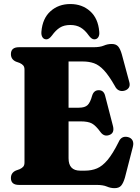

<svg xmlns="http://www.w3.org/2000/svg" viewBox="-20 -940 710 976"><path d="M35.5 -665Q35.5 -700 76.5 -700H455.5Q488.5 -700 507.8 -708.2Q527 -716.5 548 -716.5Q569.5 -716.5 580.5 -704Q591.5 -691.5 599.5 -663L637.5 -522Q642 -505.5 634.8 -494.2Q627.5 -483 612.5 -479Q598 -475 585 -480.5Q572 -486 563.5 -503.5Q533.5 -556 508.5 -582.8Q483.5 -609.5 458 -618.5Q432.5 -627.5 400.5 -627.5H328.5V-392.5H380.5Q411.5 -392.5 425.2 -405.8Q439 -419 448.5 -454Q457 -481.5 482 -481.5Q507.5 -481.5 514.5 -453L554.5 -298.5Q563 -263 535 -253.5Q509 -244 491 -268.5Q467 -301.5 447.5 -312.2Q428 -323 389.5 -323H328.5V-135.5Q328.5 -72.5 388 -72.5H411.5Q445.5 -72.5 473 -84Q500.5 -95.5 526.8 -126.8Q553 -158 583 -218Q596.5 -250.5 629.5 -243.5Q646.5 -239.5 653.5 -226.5Q660.5 -213.5 655.5 -194L615 -37Q607 -9.5 596 3.5Q585 16.5 562 16.5Q542.5 16.5 523 8.2Q503.5 0 471 0H76.5Q35.5 0 35.5 -35Q35.5 -61.5 60.5 -73L80 -80Q92 -85.5 98.2 -92.8Q104.5 -100 104.5 -114V-586Q104.5 -600 98.2 -607.2Q92 -614.5 80 -620L60.5 -627Q35.5 -638.5 35.5 -665ZM337.5 -813Q305.5 -813 284.2 -799.5Q263 -786 244.5 -760Q229.5 -740 216 -740Q202.5 -740 195.8 -750.8Q189 -761.5 190.5 -779Q196 -846.5 236.8 -883Q277.5 -919.5 337.5 -919.5Q397.5 -919.5 438.2 -883Q479 -846.5 484.5 -779Q486.5 -761.5 479.5 -750.8Q472.5 -740 459 -740Q445.5 -740 431 -760Q412 -787 390 -800Q368 -813 337.5 -813Z"/></svg>

Font: Fraunces 72pt Soft Black
Style: Regular
Weight: 900
Version: Version 1.000;[b76b70a41]